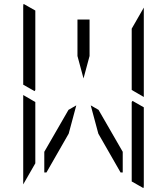

<svg xmlns="http://www.w3.org/2000/svg" viewBox="-20 -992 856 984"><path d="M371 -452 332 -307 218 -108H207V-214L331 -429ZM99 -558V-959Q99 -968 101 -972L161 -938V-928V-892V-866V-735V-548V-531L157 -525ZM659 -475 717 -442V-41Q717 -32 715 -28L655 -62V-70V-82V-108V-134V-265V-450V-469ZM161 -265V-155L99 -47V-500V-505L161 -469V-452ZM717 -953V-500V-495L655 -531V-550V-735V-845ZM485 -429 609 -214V-108H598L484 -307L445 -452ZM377 -705V-892H439V-705L408 -590Z"/></svg>

Font: DSEG14 Modern Mini
Style: Light
Weight: 300
Designer: Keshikan(Twitter:@keshinomi_88pro)
Version: Version 0.46